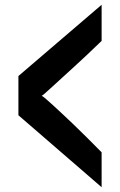

<svg xmlns="http://www.w3.org/2000/svg" viewBox="-20 -654 501 803"><path d="M57 -172V-336L405 -634V-483Q340 -420 286 -371Q263 -350 240.5 -329.5Q218 -309 200 -292.5Q182 -276 169.5 -265Q157 -254 154 -253Q157 -253 169.5 -242.5Q182 -232 200 -215.5Q218 -199 240.5 -178Q263 -157 286 -135Q340 -83 405 -17V129Z"/></svg>

Font: BM HANNA
Style: Regular
Weight: 400
Designer: BONGJIN KIM, JAEHYUN KEUM, MINJUNG KIM, JUHEE TAE
Foundry: WOOWA BROTHERS Corporation.
Version: Version 1.000